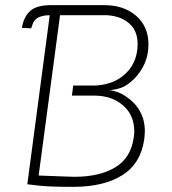

<svg xmlns="http://www.w3.org/2000/svg" viewBox="-20 -716 668 745"><path d="M122 -644Q113 -637 109 -628Q105 -619 101 -606L65 -608Q72 -652 99 -675Q124 -696 177 -696H385Q461 -696 508.5 -654.5Q556 -613 556 -544Q556 -492 531.5 -450.5Q507 -409 468 -384Q448 -371 407 -366Q439 -361 462 -346Q542 -296 542 -207Q542 -198 540 -178Q527 -82 455 -36.5Q383 9 264 9Q168 9 129 4L86 -1L173 -657Q140 -657 122 -644ZM499 -183Q501 -199 501 -206Q501 -270 457 -307.5Q413 -345 346 -345H259L264 -384H343Q374 -384 404 -393.5Q434 -403 455 -420Q484 -442 499 -474Q514 -506 514 -545Q514 -597 481 -625.5Q448 -654 395 -657H213L130 -35L234 -31L269 -30Q366 -30 427 -66.5Q488 -103 499 -183Z"/></svg>

Font: Bellota Light
Style: Italic
Weight: 300
Italic angle: -7.5°
Designer: Kemie Guaida
Foundry: Kemie Guaida
Version: Version 4.001